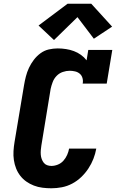

<svg xmlns="http://www.w3.org/2000/svg" viewBox="-20 -1003 640 1031"><path d="M256 8Q232 8 208 5Q184 2 162 -6.5Q140 -15 121.5 -28Q103 -41 89 -59Q75 -77 66.5 -98.5Q58 -120 54.5 -143.5Q51 -167 52.5 -191.5Q54 -216 58 -240L109 -545Q113 -569 119 -592.5Q125 -616 135.5 -638.5Q146 -661 161.5 -681.5Q177 -702 197.5 -717Q218 -732 242 -737.5Q266 -743 290 -743Q312 -743 334.5 -739.5Q357 -736 377 -728.5Q397 -721 414.5 -708.5Q432 -696 445 -679L454 -735H583L553 -554H424Q427 -569 423 -583.5Q419 -598 408.5 -607Q398 -616 383.5 -619.5Q369 -623 354 -623Q336 -623 317 -616.5Q298 -610 284 -595.5Q270 -581 263 -562.5Q256 -544 252 -526L202 -221Q200 -208 199 -196Q198 -184 199 -172Q200 -160 204 -149Q208 -138 215 -129Q222 -120 233 -116Q244 -112 256 -112Q273 -112 290.5 -119Q308 -126 320.5 -140Q333 -154 340.5 -171Q348 -188 351 -205H497Q492 -177 481.5 -150Q471 -123 454.5 -98Q438 -73 416 -52Q394 -31 367.5 -17Q341 -3 312.5 2.5Q284 8 256 8ZM270 -788 187 -866 343 -983H470L582 -860L484 -795L396 -911Z"/></svg>

Font: Iosevka Curly Slab HvExObl
Style: Regular
Weight: 900
Width: 7
Italic angle: -9°
Monospace: yes
Designer: Belleve Invis
Foundry: Belleve Invis
Version: Version 11.1.0; ttfautohint (v1.8.3)